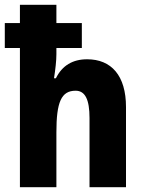

<svg xmlns="http://www.w3.org/2000/svg" viewBox="-22 -780 602 800"><path d="M213 -760H61V-684H-2V-580H61V0H213V-229C213 -354 233 -402 293 -402C333 -402 351 -365 351 -288V0H503V-334C503 -465 442 -533 341 -533C281 -533 237 -507 211 -454H203C209 -491 213 -528 213 -554V-580H319V-684H213Z"/></svg>

Font: Noto Sans Thai Looped Condensed ExtraBold
Style: Regular
Weight: 800
Width: 3
Designer: Sasikarn Vongin, Ben Mitchell
Foundry: The Fontpad Ltd
Version: Version 1.001